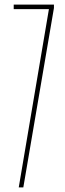

<svg xmlns="http://www.w3.org/2000/svg" viewBox="-20 -820 286 840"><path d="M62 0 194 -780H40V-800H216V-785L82 0Z"/></svg>

Font: Big Shoulders Thin
Style: Regular
Weight: 100
Designer: Patric King
Foundry: XO Type Co
Version: Version 2.002